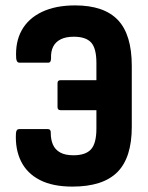

<svg xmlns="http://www.w3.org/2000/svg" viewBox="-20 -683 548 711"><path d="M248 8Q175 8 127.5 -16.5Q80 -41 58 -85.5Q36 -130 39 -189Q40 -205 51 -205H157Q169 -205 168 -190Q168 -166 176 -147.5Q184 -129 202.5 -118.5Q221 -108 252 -108Q297 -108 317 -130Q337 -152 337 -207V-275H204Q193 -275 193 -287V-375Q193 -386 204 -386H337V-450Q337 -504 317.5 -525.5Q298 -547 253 -547Q224 -547 205 -537.5Q186 -528 177 -510.5Q168 -493 169 -467Q169 -451 159 -451H51Q42 -451 40 -466Q36 -527 60.5 -571Q85 -615 135.5 -639Q186 -663 258 -663Q365 -663 416.5 -609Q468 -555 468 -439V-213Q468 -99 414.5 -45.5Q361 8 248 8Z"/></svg>

Font: Sofia Sans Condensed ExtraBold
Style: Regular
Weight: 800
Designer: Botio Nikoltchev, Ani Petrova
Foundry: lettersoup
Version: Version 4.101